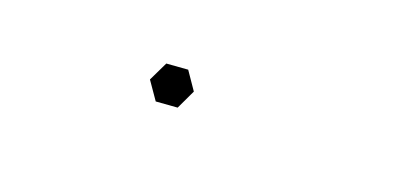

<svg xmlns="http://www.w3.org/2000/svg" viewBox="-13 -301 1027 492"><g transform="rotate(20 500.0 -55.5)"><path d="M390.1 -103.5 448.2 -107.9 481 -60.1 456.1 -7.3 397.9 -2.9 364.7 -50.8Z"/></g></svg>

Font: Jameel Khushkhat-L
Style: Regular
Weight: 400
Version: Version 3.5